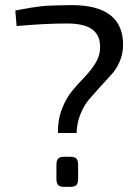

<svg xmlns="http://www.w3.org/2000/svg" viewBox="-20 -732 545 752"><path d="M45 -630 40 -691Q47 -692 71 -696.5Q95 -701 102 -702Q109 -703 130 -706Q151 -709 166 -709.5Q181 -710 206 -711Q231 -712 260 -712Q462 -712 462 -557Q462 -522 449 -491.5Q436 -461 416 -439.5Q396 -418 373 -392.5Q350 -367 330 -344Q310 -321 295.5 -286Q281 -251 280 -211H207Q206 -262 222.5 -305Q239 -348 263 -376.5Q287 -405 311.5 -430.5Q336 -456 353.5 -484Q371 -512 372 -542Q374 -592 342.5 -616Q311 -640 242 -640Q157 -640 45 -630ZM232 -118H255Q272 -118 279 -111Q286 -104 286 -86V-32Q286 -14 279 -7Q272 0 255 0H232Q215 0 208 -7Q201 -14 201 -32V-86Q201 -104 208 -111Q215 -118 232 -118Z"/></svg>

Font: Exo 2.0
Style: Regular
Weight: 400
Designer: Natanael Gama
Version: Version 1.001;PS 001.001;hotconv 1.0.70;makeotf.lib2.5.58329